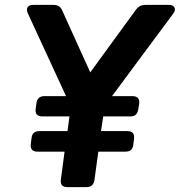

<svg xmlns="http://www.w3.org/2000/svg" viewBox="-20 -765 735 785"><path d="M133 -145Q102 -145 106 -177L109 -201Q112 -229 141 -229H256L264 -289H154Q121 -289 126 -321L129 -344Q134 -372 161 -372H250L94 -710Q87 -726 93 -735.5Q99 -745 116 -745H199Q224 -745 234 -723L349 -469L537 -727Q551 -745 574 -745H670Q688 -745 693.5 -734Q699 -723 688 -709L438 -372H521Q553 -372 549 -340L545 -317Q541 -289 513 -289H402L393 -229H501Q532 -229 528 -197L525 -173Q522 -145 493 -145H382L366 -28Q361 0 334 0H256Q224 0 229 -32L244 -145Z"/></svg>

Font: Pitagon Sans Text Bold
Style: Italic
Weight: 700
Italic angle: -8°
Designer: Travis Tran
Foundry: Pitagon
Version: Version 1.001; ttfautohint (v1.8.4.7-5d5b);gftools[0.9.26]